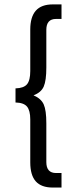

<svg xmlns="http://www.w3.org/2000/svg" viewBox="-20 -760 347 864"><path d="M116.2 -29.3V-222.7Q116.2 -262.7 101.6 -280.3Q86.9 -297.9 49.8 -298.8V-362.3Q86.9 -363.3 101.6 -380.9Q116.2 -398.4 116.2 -440.4V-627Q116.2 -683.6 141.1 -711.9Q166 -740.2 217.8 -740.2H256.8V-674.8H232.4Q188.5 -674.8 188.5 -626V-456.1Q188.5 -397.5 176.8 -370.6Q165 -343.8 130.9 -331.1Q165 -316.4 176.8 -290Q188.5 -263.7 188.5 -205.1V-30.3Q188.5 18.6 232.4 18.6H256.8V84H217.8Q166 84 141.1 56.2Q116.2 28.3 116.2 -29.3Z"/></svg>

Font: Altinn-DIN Condensed
Style: Regular
Weight: 400
Width: 3
Designer: Charles Nix
Foundry: Altinn
Version: Version 2.00